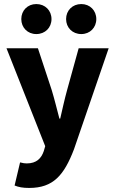

<svg xmlns="http://www.w3.org/2000/svg" viewBox="-20 -735 568 947"><path d="M124 192C243 192 296 129 345 1L516 -497H368L311 -291C298 -244 288 -197 277 -150H273C260 -199 249 -245 235 -291L167 -497H12L203 -14L196 10C184 46 160 71 112 71C102 71 95 70 79 66L52 180C72 188 92 192 124 192ZM159 -567C203 -567 234 -599 234 -641C234 -683 203 -715 159 -715C116 -715 85 -683 85 -641C85 -599 116 -567 159 -567ZM381 -567C424 -567 455 -599 455 -641C455 -683 424 -715 381 -715C337 -715 306 -683 306 -641C306 -599 337 -567 381 -567Z"/></svg>

Font: Source Sans Pro
Style: Bold
Weight: 700
Designer: Paul D. Hunt
Foundry: Adobe Systems Incorporated
Version: Version 3.006;hotconv 1.0.111;makeotfexe 2.5.65597